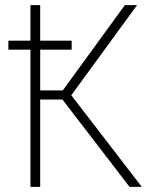

<svg xmlns="http://www.w3.org/2000/svg" viewBox="-20 -731 607 751"><path d="M137.2 -710.9V0H99.1V-710.9ZM516.1 -710.9 246.6 -341.8H122.1L121.1 -377.4H225.6L468.3 -710.9ZM486.8 0 220.7 -346.2 242.7 -379.4 534.7 0ZM260.3 -571.8V-536.6H12.7V-571.8Z"/></svg>

Font: Roboto Condensed ExtraLight
Style: Regular
Weight: 250
Designer: Christian Robertson
Foundry: Google
Version: Version 3.008; 2023